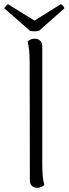

<svg xmlns="http://www.w3.org/2000/svg" viewBox="-40 -883 327 913"><path d="M102 -25 101 -587Q101 -652 91 -685Q105 -699 125 -699Q141 -699 151 -689.5Q161 -680 161 -664V-103Q161 -34 171 -4Q157 10 136 10Q121 10 111.5 0.5Q102 -9 102 -25ZM124 -734Q111 -734 102 -737L-20 -844Q-17 -849 -11.5 -855Q-6 -861 -2 -863L124 -785L249 -863Q254 -861 259.5 -855Q265 -849 267 -844L146 -737Q137 -734 124 -734Z"/></svg>

Font: Arima Madurai Light
Style: Regular
Weight: 300
Designer: Joana Correia and Natanael Gama
Foundry: NDISCOVER
Version: Version 1.019